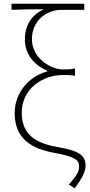

<svg xmlns="http://www.w3.org/2000/svg" viewBox="-20 -814 482 1034"><path d="M382 200C423 147 441 107 441 78C441 14 389 -4 291 -22C192 -39 97 -77 97 -206C97 -338 212 -410 318 -410C344 -410 360 -410 384 -406V-445C357 -440 346 -440 320 -440C250 -440 152 -504 152 -602C152 -705 232 -761 312 -761H434V-794H42V-761C112 -764 144 -764 215 -764C153 -735 114 -681 114 -602C114 -517 168 -462 234 -433V-429C141 -405 59 -319 59 -205C59 -62 157 -12 271 9C380 29 406 46 406 81C406 112 395 128 351 180Z"/></svg>

Font: Kinto Sans Thin
Style: Regular
Weight: 100
Designer: Authors: Ryoko NISHIZUKA  (kana & ideographs); Paul D. Hunt (Latin, Greek & Cyrillic); Wenlong ZHANG  (bopomofo); Sandol
Foundry: Adobe Systems Incorporated, ookami Inc.
Version: Version 0.001